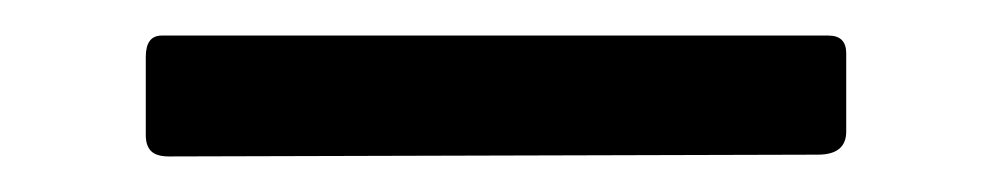

<svg xmlns="http://www.w3.org/2000/svg" viewBox="-20 30 558 108"><path d="M456 104Q456 117 440 117L75 118Q68 118 65 115Q62 112 62 106V62Q62 50 71 50H446Q456 50 456 60Z"/></svg>

Font: Libre Franklin
Style: Regular
Weight: 400
Designer: Pablo Impallari, Rodrigo Fuenzalida, Nhung Nguyen
Foundry: Impallari Type
Version: Version 3.000